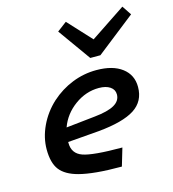

<svg xmlns="http://www.w3.org/2000/svg" viewBox="-113 -851 862 954"><g transform="rotate(-15 318.0 -373.5)"><path d="M423 -81 396 10Q322 10 268.5 5Q215 0 177 -10Q113 -27 85 -63Q57 -99 57 -169Q57 -229 85 -288.5Q113 -348 163 -394Q212 -438 272 -462Q332 -486 397 -486Q481 -486 528.5 -450Q576 -414 576 -352Q576 -278 517 -240Q458 -202 331 -190L170 -177Q170 -175 170 -174.5Q170 -174 170 -172Q170 -117 221 -99Q272 -81 423 -81ZM465 -343Q465 -368 443.5 -382.5Q422 -397 386 -397Q319 -397 261.5 -355Q204 -313 181 -249L330 -265Q399 -272 432 -291Q465 -310 465 -343ZM384 -552 264 -720 313 -757 424 -637 604 -757 636 -709 436 -552Z"/></g></svg>

Font: Intel One Mono Medium
Style: Italic
Weight: 500
Italic angle: -16°
Monospace: yes
Designer: Fred Shallcrass
Foundry: Frere-Jones Type LLC
Version: Version 1.400;hotconv 1.1.0;makeotfexe 2.6.0;FJTRelease1.4